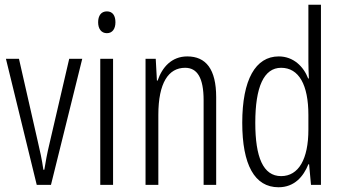

<svg xmlns="http://www.w3.org/2000/svg" viewBox="-20 -780 1441 810"><path d="M135 0H195L327 -532H272L189 -175C179 -134 172 -96 167 -64H163C157 -107 148 -147 139 -185L60 -532H5Z M431 -732C406 -732 394 -713 394 -686C394 -659 407 -640 431 -640C454 -640 467 -658 467 -686C467 -713 456 -732 431 -732ZM457 -532H403V0H457Z M770 -542C704 -542 664 -496 645 -440H642L637 -532H594V0H648V-295C648 -431 691 -494 761 -494C812 -494 839 -452 839 -357V0H892V-370C892 -488 849 -542 770 -542Z M1155 10C1222 10 1260 -35 1281 -87H1284L1292 0H1334V-760H1281V-520C1281 -498 1282 -476 1283 -449H1280C1261 -499 1218 -542 1156 -542C1058 -542 1002 -444 1002 -262C1002 -85 1054 10 1155 10ZM1166 -37C1090 -37 1057 -117 1057 -262C1057 -413 1093 -494 1166 -494C1241 -494 1281 -422 1281 -295V-233C1281 -109 1240 -37 1166 -37Z"/></svg>

Font: Noto Sans Lao ExtraCondensed Light
Style: Regular
Weight: 300
Width: 2
Designer: Monotype Design Team
Foundry: Monotype Imaging Inc.
Version: Version 2.003